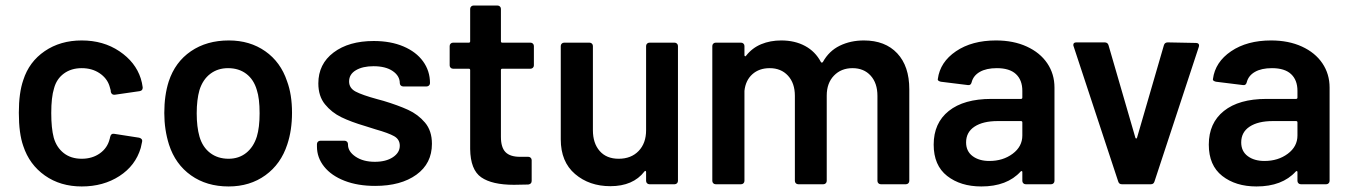

<svg xmlns="http://www.w3.org/2000/svg" viewBox="-20 -665 4873 693"><path d="M64 -138Q48 -183 48 -258Q48 -330 64 -376Q85 -442 141.5 -480.5Q198 -519 275 -519Q353 -519 411 -480Q469 -441 488 -382Q493 -366 495 -350V-348Q495 -338 484 -336L394 -323H392Q383 -323 380 -333Q380 -338 379 -341Q377 -349 375 -355Q366 -383 339 -401Q312 -419 275 -419Q237 -419 210.5 -399.5Q184 -380 175 -346Q165 -314 165 -257Q165 -202 174 -168Q184 -133 210 -112.5Q236 -92 275 -92Q313 -92 340.5 -111.5Q368 -131 376 -164Q377 -166 377 -169Q378 -170 378 -172Q381 -184 392 -182L482 -168Q487 -167 490.5 -163.5Q494 -160 493 -154Q490 -138 488 -131Q469 -67 411 -29.5Q353 8 275 8Q198 8 142 -31.5Q86 -71 64 -138Z M590 -143Q573 -197 573 -257Q573 -321 589 -371Q612 -441 669 -480Q726 -519 806 -519Q882 -519 937.5 -480Q993 -441 1016 -372Q1034 -324 1034 -258Q1034 -195 1017 -144Q994 -73 938 -32.5Q882 8 805 8Q726 8 669.5 -32Q613 -72 590 -143ZM907 -172Q917 -205 917 -256Q917 -310 907 -340Q896 -378 869 -398.5Q842 -419 803 -419Q766 -419 739 -398.5Q712 -378 700 -340Q690 -305 690 -256Q690 -207 700 -172Q711 -134 738.5 -113Q766 -92 805 -92Q842 -92 868.5 -113Q895 -134 907 -172Z M1124 -136V-145Q1124 -150 1127.5 -153.5Q1131 -157 1136 -157H1224Q1229 -157 1232.5 -153.5Q1236 -150 1236 -145V-143Q1236 -118 1263.5 -99.5Q1291 -81 1333 -81Q1373 -81 1398 -97.5Q1423 -114 1423 -139Q1423 -162 1402.5 -173.5Q1382 -185 1336 -198L1298 -210Q1247 -225 1212 -242Q1177 -259 1153 -288.5Q1129 -318 1129 -364Q1129 -434 1184 -475.5Q1239 -517 1329 -517Q1390 -517 1436 -497.5Q1482 -478 1507 -443.5Q1532 -409 1532 -365Q1532 -360 1528.5 -356.5Q1525 -353 1520 -353H1435Q1430 -353 1426.5 -356.5Q1423 -360 1423 -365Q1423 -391 1397.5 -408.5Q1372 -426 1328 -426Q1289 -426 1264.5 -411.5Q1240 -397 1240 -371Q1240 -347 1263.5 -334.5Q1287 -322 1342 -307L1364 -301Q1417 -285 1453 -268.5Q1489 -252 1514 -222.5Q1539 -193 1539 -146Q1539 -75 1483 -34.5Q1427 6 1334 6Q1271 6 1223.5 -12.5Q1176 -31 1150 -63.5Q1124 -96 1124 -136Z M1895 -417H1793Q1788 -417 1788 -412V-171Q1788 -133 1804.5 -116Q1821 -99 1857 -99H1887Q1892 -99 1895.5 -95.5Q1899 -92 1899 -87V-12Q1899 -1 1887 1L1835 2Q1756 2 1717 -25Q1678 -52 1677 -127V-412Q1677 -417 1672 -417H1615Q1610 -417 1606.5 -420.5Q1603 -424 1603 -429V-499Q1603 -504 1606.5 -507.5Q1610 -511 1615 -511H1672Q1677 -511 1677 -516V-633Q1677 -638 1680.5 -641.5Q1684 -645 1689 -645H1776Q1781 -645 1784.5 -641.5Q1788 -638 1788 -633V-516Q1788 -511 1793 -511H1895Q1900 -511 1903.5 -507.5Q1907 -504 1907 -499V-429Q1907 -424 1903.5 -420.5Q1900 -417 1895 -417Z M2324 -511H2415Q2420 -511 2423.5 -507.5Q2427 -504 2427 -499V-12Q2427 -7 2423.5 -3.5Q2420 0 2415 0H2324Q2319 0 2315.5 -3.5Q2312 -7 2312 -12V-44Q2312 -47 2310 -48Q2308 -49 2306 -46Q2265 7 2183 7Q2107 7 2055.5 -37Q2004 -81 2004 -162V-499Q2004 -504 2007.5 -507.5Q2011 -511 2016 -511H2108Q2113 -511 2116.5 -507.5Q2120 -504 2120 -499V-195Q2120 -148 2144.5 -120Q2169 -92 2213 -92Q2258 -92 2285 -120Q2312 -148 2312 -195V-499Q2312 -504 2315.5 -507.5Q2319 -511 2324 -511Z M3262 -343V-12Q3262 -7 3258.5 -3.5Q3255 0 3250 0H3159Q3154 0 3150.5 -3.5Q3147 -7 3147 -12V-319Q3147 -365 3122.5 -392Q3098 -419 3057 -419Q3016 -419 2990 -392Q2964 -365 2964 -320V-12Q2964 -7 2960.5 -3.5Q2957 0 2952 0H2861Q2856 0 2852.5 -3.5Q2849 -7 2849 -12V-319Q2849 -365 2824 -392Q2799 -419 2758 -419Q2720 -419 2695.5 -397Q2671 -375 2667 -337V-12Q2667 -7 2663.5 -3.5Q2660 0 2655 0H2563Q2558 0 2554.5 -3.5Q2551 -7 2551 -12V-499Q2551 -504 2554.5 -507.5Q2558 -511 2563 -511H2655Q2660 -511 2663.5 -507.5Q2667 -504 2667 -499V-466Q2667 -463 2669 -462Q2671 -461 2673 -464Q2695 -492 2727.5 -505.5Q2760 -519 2800 -519Q2849 -519 2886 -499Q2923 -479 2943 -441Q2946 -437 2950 -441Q2972 -481 3011 -500Q3050 -519 3098 -519Q3175 -519 3218.5 -472.5Q3262 -426 3262 -343Z M3786 -349V-12Q3786 -7 3782.5 -3.5Q3779 0 3774 0H3682Q3677 0 3673.5 -3.5Q3670 -7 3670 -12V-44Q3670 -47 3668 -47.5Q3666 -48 3664 -46Q3615 8 3522 8Q3447 8 3398.5 -30Q3350 -68 3350 -143Q3350 -221 3404.5 -264.5Q3459 -308 3558 -308H3665Q3670 -308 3670 -313V-337Q3670 -376 3647 -397.5Q3624 -419 3578 -419Q3540 -419 3516.5 -405.5Q3493 -392 3487 -368Q3484 -356 3473 -358L3376 -370Q3371 -371 3367.5 -373.5Q3364 -376 3365 -380Q3373 -441 3430.5 -480Q3488 -519 3575 -519Q3638 -519 3686 -497Q3734 -475 3760 -436.5Q3786 -398 3786 -349ZM3670 -176V-223Q3670 -228 3665 -228H3581Q3528 -228 3497.5 -208Q3467 -188 3467 -151Q3467 -119 3490.5 -101.5Q3514 -84 3551 -84Q3600 -84 3635 -110Q3670 -136 3670 -176Z M4016 -10 3855 -498Q3854 -500 3854 -503Q3854 -512 3865 -512H3967Q3978 -512 3981 -502L4078 -168Q4079 -165 4081 -165Q4083 -165 4084 -168L4181 -502Q4184 -512 4195 -512L4297 -510Q4303 -510 4306 -506.5Q4309 -503 4307 -496L4147 -10Q4144 0 4134 0H4029Q4019 0 4016 -10Z M4779 -349V-12Q4779 -7 4775.5 -3.5Q4772 0 4767 0H4675Q4670 0 4666.5 -3.5Q4663 -7 4663 -12V-44Q4663 -47 4661 -47.5Q4659 -48 4657 -46Q4608 8 4515 8Q4440 8 4391.5 -30Q4343 -68 4343 -143Q4343 -221 4397.5 -264.5Q4452 -308 4551 -308H4658Q4663 -308 4663 -313V-337Q4663 -376 4640 -397.5Q4617 -419 4571 -419Q4533 -419 4509.5 -405.5Q4486 -392 4480 -368Q4477 -356 4466 -358L4369 -370Q4364 -371 4360.5 -373.5Q4357 -376 4358 -380Q4366 -441 4423.5 -480Q4481 -519 4568 -519Q4631 -519 4679 -497Q4727 -475 4753 -436.5Q4779 -398 4779 -349ZM4663 -176V-223Q4663 -228 4658 -228H4574Q4521 -228 4490.5 -208Q4460 -188 4460 -151Q4460 -119 4483.5 -101.5Q4507 -84 4544 -84Q4593 -84 4628 -110Q4663 -136 4663 -176Z"/></svg>

Font: Amber EN SemiBold
Style: Regular
Weight: 600
Designer: Jeremy Tribby
Foundry: Tribby Type
Version: Version 1.408 November 24, 2021